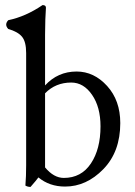

<svg xmlns="http://www.w3.org/2000/svg" viewBox="-20 -718 525 749"><path d="M155.8 -64.9Q189.9 -23.9 229 -23.9Q296.9 -23.9 334.5 -80.1Q372.1 -136.2 372.1 -225.1Q372.1 -300.3 339.1 -348.1Q306.2 -396 257.8 -396Q196.8 -396 155.8 -354ZM146 -698.2Q159.2 -698.2 159.2 -688Q156.2 -647.9 155.8 -583V-384.8Q205.6 -439 278.8 -439Q346.7 -439 397.9 -382.6Q449.2 -326.2 449.2 -237.8Q449.2 -126 383.1 -58.1Q316.9 9.8 233.9 9.8Q172.9 9.8 129.9 -25.9Q123 -16.1 99.1 11.2Q87.9 11.2 79.1 5.9Q82 -30.3 82 -73.2V-511.2Q82 -555.2 65.9 -574.7Q49.8 -594.2 12.2 -605Q-3.9 -622.1 12.2 -639.2Q80.1 -653.3 146 -698.2Z"/></svg>

Font: Linux Libertine O
Style: Regular
Weight: 400
Designer: Philipp H. Poll
Foundry: Philipp H. Poll
Version: Version 5.3.0